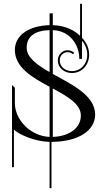

<svg xmlns="http://www.w3.org/2000/svg" viewBox="-20 -771 545 1007"><path d="M240 -393C174 -431 120 -469 120 -521C120 -579 162 -611 240 -613ZM257 -307C334 -265 404 -226 404 -165C404 -100 344 -56 257 -53ZM53 -91C82 -65 159 -29 240 -27V216H250V-27H257C391 -29 479 -86 479 -170C479 -270 359 -327 257 -383V-613C351 -609 395 -532 396 -465V-462H410V-557.7C426.5 -537.9 437.5 -513.5 437.5 -483.9C437.5 -434.1 402.6 -398 357.2 -398C320.8 -398 293.3 -422.1 293.3 -453.9C293.3 -480.3 313.1 -497.5 334.6 -497.5C346.4 -497.5 356.3 -492.4 362.5 -486.4L369.5 -493.6C361.5 -501.2 349.4 -507.5 334.6 -507.5C307.7 -507.5 283.3 -485.7 283.3 -453.9C283.3 -415.5 316.5 -388 357.2 -388C408.6 -388 447.5 -429.2 447.5 -483.9C447.5 -520.8 431.7 -550.1 410 -572.6V-751H400V-583C371 -611 325 -637 257 -639V-701H240V-639C129 -636 58 -585 58 -509C58 -417 150 -364 240 -316V-53C141 -57 58 -141 58 -231V-311L43 -325V106H53Z"/></svg>

Font: FoglihtenNo04
Style: Regular
Weight: 500
Designer: gluk (gluksza@wp.pl)
Foundry: gluk (gluksza@wp.pl)
Version: Version 0.70